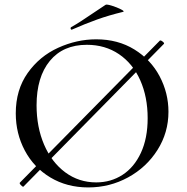

<svg xmlns="http://www.w3.org/2000/svg" viewBox="-20 -808 816 840"><path d="M82 9Q78 9 71 1.5Q64 -6 67 -9L680 -631H682Q686 -631 693 -625Q700 -619 697 -616L83 8ZM49 -312Q49 -415 101 -488.5Q153 -562 234.5 -599Q316 -636 401 -636Q496 -636 568 -591.5Q640 -547 678.5 -474Q717 -401 717 -319Q717 -228 669 -152Q621 -76 540.5 -32Q460 12 366 12Q273 12 200.5 -31.5Q128 -75 88.5 -149.5Q49 -224 49 -312ZM626 -291Q626 -384 593.5 -457Q561 -530 500.5 -571Q440 -612 360 -612Q256 -612 198 -541.5Q140 -471 140 -347Q140 -252 173 -175Q206 -98 265.5 -54Q325 -10 401 -10Q465 -10 516 -43Q567 -76 596.5 -139.5Q626 -203 626 -291ZM294 -678Q290 -678 289 -682.5Q288 -687 291 -689Q327 -709 394 -755Q426 -777 442 -787Q447 -790 469.5 -783Q492 -776 509.5 -767Q527 -758 518 -756Q456 -741 404.5 -722.5Q353 -704 296 -679Z"/></svg>

Font: Cormorant Infant Medium
Style: Regular
Weight: 500
Designer: Christian Thalmann (Catharsis Fonts)
Foundry: Catharsis Fonts
Version: Version 4.000